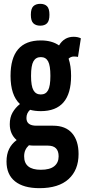

<svg xmlns="http://www.w3.org/2000/svg" viewBox="-20 -762 442 1002"><path d="M193 -182Q162 -182 137 -189Q118 -172 118 -146Q118 -106 170 -106H257Q322 -106 356 -67Q390 -28 390 42Q390 125 338 172.5Q286 220 186 220Q103 220 58.5 184.5Q14 149 14 81Q14 43 27.5 15.5Q41 -12 67 -31Q31 -62 31 -114Q31 -149 45.5 -174.5Q60 -200 84 -219Q35 -265 35 -366Q35 -551 193 -551Q251 -551 288 -525Q315 -570 364 -570Q386 -570 402 -562L387 -465Q382 -466 377 -466.5Q372 -467 365 -467Q350 -467 338 -456Q351 -418 351 -366Q351 -182 193 -182ZM193 -269Q219 -269 231 -291Q243 -313 243 -366Q243 -420 231 -442Q219 -464 193 -464Q167 -464 154.5 -442Q142 -420 142 -366Q142 -313 154.5 -291Q167 -269 193 -269ZM106 54Q106 124 193 124Q240 124 263 105.5Q286 87 286 54Q286 -2 230 -2H158Q144 -2 131 -4Q119 7 112.5 21Q106 35 106 54ZM190 -628Q167 -628 154 -640.5Q141 -653 141 -685Q141 -717 154 -729.5Q167 -742 190 -742Q213 -742 225.5 -729.5Q238 -717 238 -685Q238 -653 225.5 -640.5Q213 -628 190 -628Z"/></svg>

Font: Georama Condensed SemiBold
Style: Regular
Weight: 600
Width: 3
Designer: Jean-Baptiste Levee
Foundry: Production Type
Version: Version 1.000